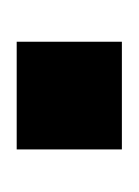

<svg xmlns="http://www.w3.org/2000/svg" viewBox="12 -178 166 230"><g transform="rotate(90 95.0 -63.0)"><path d="M159 0H30V-126H159Z"/></g></svg>

Font: Ulagadi Sans Medium
Style: Regular
Weight: 500
Designer: Ninad Kale (Devanagari), Jonny Pinhorn (Latin)
Foundry: Indian Type Foundry
Version: Version 3.01;March 29, 2020;FontCreator 12.0.0.2522 64-bit; 